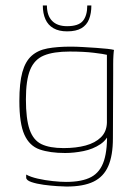

<svg xmlns="http://www.w3.org/2000/svg" viewBox="-20 -573 502 704"><path d="M224 111Q214 111 190 109.5Q166 108 140 104.5Q114 101 95 94.5Q76 88 76 78Q76 76 76 72.5Q76 69 76 67Q92 76 118.5 82Q145 88 173.5 91Q202 94 222 94Q281 94 314.5 76Q348 58 361.5 15.5Q375 -27 372 -98L386 -99Q376 -63 348.5 -44.5Q321 -26 286 -19Q251 -12 219 -12Q163 -12 125.5 -25Q88 -38 69.5 -79Q51 -120 51 -203Q51 -269 62 -308.5Q73 -348 96 -368.5Q119 -389 154.5 -395.5Q190 -402 239 -402Q260 -402 284.5 -400.5Q309 -399 332.5 -397.5Q356 -396 373.5 -394Q391 -392 398 -390Q397 -386 396 -371Q395 -356 395 -337Q395 -318 395 -302L394 -66Q394 -3 377 36Q360 75 323 93Q286 111 224 111ZM213 -30Q259 -30 294 -39.5Q329 -49 350 -69.5Q371 -90 372 -123V-372Q361 -375 324 -379.5Q287 -384 236 -384Q176 -384 141 -369.5Q106 -355 90.5 -317Q75 -279 75 -209Q75 -137 88.5 -98Q102 -59 132 -44.5Q162 -30 213 -30ZM226 -458Q196 -458 176 -469.5Q156 -481 146.5 -502.5Q137 -524 137 -553H152Q152 -516 171 -496.5Q190 -477 226 -477Q268 -477 284 -496.5Q300 -516 300 -553H315Q315 -524 306.5 -502.5Q298 -481 278.5 -469.5Q259 -458 226 -458Z"/></svg>

Font: Genos Thin Thin
Style: Regular
Weight: 250
Version: Version 1.010